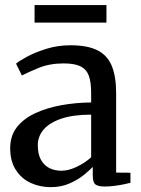

<svg xmlns="http://www.w3.org/2000/svg" viewBox="-20 -742 566 772"><path d="M184 10.5Q140.5 10.5 103.5 -6.5Q66.5 -23.5 43.8 -58.5Q21 -93.5 21 -146.5Q21 -196.5 48.2 -231Q75.5 -265.5 122 -287Q168.5 -308.5 226.5 -319Q284.5 -329.5 346.5 -330V-368Q346.5 -412 337 -437.8Q327.5 -463.5 303.8 -475.2Q280 -487 236 -487Q179.5 -487 136.2 -469.2Q93 -451.5 68 -438.5L44.5 -486Q55.5 -496 88.2 -513.8Q121 -531.5 166.8 -545.8Q212.5 -560 263.5 -560Q331.5 -560 371.8 -539.8Q412 -519.5 429.5 -476.8Q447 -434 447 -366.5V-48L504.5 -47.5V-7Q493.5 -4 476 -0.5Q458.5 3 438.8 5.5Q419 8 402 8Q375.5 8 364.2 0Q353 -8 353 -36.5V-71Q341 -58 317 -38.5Q293 -19 259.2 -4.2Q225.5 10.5 184 10.5ZM227 -55.5Q255 -55.5 288 -71Q321 -86.5 346.5 -109.5V-281Q274.5 -281 227 -265Q179.5 -249 155.8 -221.5Q132 -194 132 -158.5Q132 -122.5 144.5 -99.8Q157 -77 178.5 -66.2Q200 -55.5 227 -55.5ZM408 -721.5V-651H119V-721.5Z"/></svg>

Font: Merriweather 36pt
Style: Regular
Weight: 400
Designer: Eben Sorkin
Foundry: Eben Sorkin
Version: Version 2.100